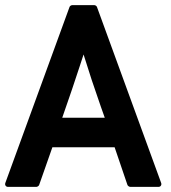

<svg xmlns="http://www.w3.org/2000/svg" viewBox="-26 -732 669 752"><path d="M5.9 0Q-1 0 -4.2 -4.9Q-7.3 -9.8 -4.9 -16.1L246.1 -704.1Q247.1 -707.5 250.5 -709.7Q253.9 -711.9 257.3 -711.9H343.3Q346.2 -711.9 349.6 -709.7Q353 -707.5 354 -704.1L605 -16.1Q607.4 -9.8 604.2 -4.9Q601.1 0 594.2 0H484.9Q481.4 0 477.8 -2.4Q474.1 -4.9 473.1 -7.8L422.9 -155.3H179.2Q166.5 -119.1 153.3 -81.5Q140.1 -43.9 127.4 -7.8Q126.5 -4.9 122.8 -2.4Q119.1 0 116.2 0ZM384.3 -271Q377 -291.5 369.4 -313Q361.8 -334.5 355 -355L333 -419.4L314.9 -476.1L301.3 -518.6L286.1 -472.2L266.6 -413.6Q261.7 -399.4 256.6 -383.5Q251.5 -367.7 245.1 -350.1L217.8 -271Z"/></svg>

Font: Alte DIN 1451 Mittelschrift
Style: Bold
Weight: 700
Designer: Peter Wiegel
Foundry: Peter Wiegel
Version: Version 1.003